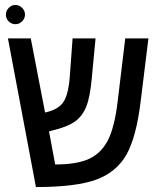

<svg xmlns="http://www.w3.org/2000/svg" viewBox="-20 -755 640 780"><path d="M163.1 -297.9Q216.3 -309.6 236.8 -339.4Q257.3 -369.1 263.2 -439.9L274.9 -599.1H368.2L353 -439Q346.2 -361.8 330.8 -322.8Q315.4 -283.7 284.7 -261.5Q253.9 -239.3 189.9 -224.1L179.2 -221.2L204.1 -86.9Q293.9 -86.9 343.3 -110.4Q392.6 -133.8 419.2 -187Q445.8 -240.2 458 -342.8L488.8 -599.1H583L551.8 -346.2Q534.2 -198.7 493.9 -127.2Q453.6 -55.7 371.3 -25.4Q289.1 4.9 126 4.9L12.2 -599.1H105ZM3.9 -695.8Q3.9 -710.9 15.4 -722.9Q26.9 -734.9 42.5 -734.9Q58.1 -734.9 69.8 -723.1Q81.5 -711.4 81.5 -695.8Q81.5 -680.2 70.1 -668.5Q58.6 -656.7 42.5 -656.7Q26.9 -656.7 15.4 -668Q3.9 -679.2 3.9 -695.8Z"/></svg>

Font: Courier New
Style: Regular
Weight: 400
Designer: Steve Matteson
Foundry: Ascender Corporation
Version: Version 2.00.3